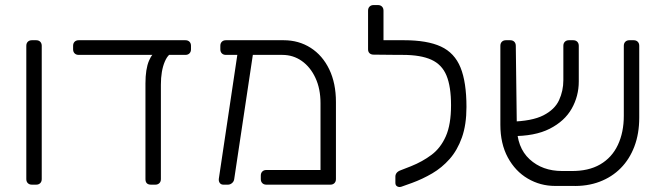

<svg xmlns="http://www.w3.org/2000/svg" viewBox="-20 -730 2615 759"><path d="M106 0Q96 0 90 -6Q84 -12 84 -22V-549Q84 -559 90 -565Q96 -571 106 -571H123Q133 -571 139 -565Q145 -559 145 -549V-22Q145 -12 139 -6Q133 0 123 0Z M577 0Q555 0 555 -22V-400Q555 -457 569 -490Q583 -523 600 -523H672Q647 -523 631.5 -486.5Q616 -450 616 -395V-22Q616 -12 610 -6Q604 0 594 0ZM291 -513Q281 -513 275 -519Q269 -525 269 -535V-549Q269 -559 275 -565Q281 -571 291 -571H713Q723 -571 729 -565Q735 -559 735 -549V-535Q735 -525 729 -519Q723 -513 713 -513Z M1096 -513H873Q863 -513 857 -519Q851 -525 851 -535V-549Q851 -559 857 -565Q863 -571 873 -571H1101Q1161 -571 1208 -541Q1255 -511 1281.5 -456Q1308 -401 1308 -327V-22Q1308 -12 1302 -6Q1296 0 1286 0H1033Q1023 0 1017 -6Q1011 -12 1011 -22V-36Q1011 -46 1017 -52Q1023 -58 1033 -58H1247V-322Q1247 -379 1227 -422Q1207 -465 1173 -489Q1139 -513 1096 -513ZM863 0Q854 0 849 -6.5Q844 -13 845 -23L921 -532Q923 -542 930 -547Q937 -552 946 -550L963 -547Q973 -546 978 -539Q983 -532 981 -523L906 -23Q905 -13 897.5 -6.5Q890 0 881 0Z M1567 8Q1558 11 1550.5 7Q1543 3 1543 -7V-32Q1543 -40 1548 -46.5Q1553 -53 1564 -57L1605 -73Q1650 -91 1686 -118Q1722 -145 1742.5 -191.5Q1763 -238 1763 -314Q1763 -388 1745 -431.5Q1727 -475 1685 -494Q1643 -513 1572 -513H1538Q1528 -513 1522 -519Q1516 -525 1516 -535V-549Q1516 -559 1522 -565Q1528 -571 1538 -571H1577Q1669 -571 1723 -546Q1777 -521 1800.5 -463Q1824 -405 1824 -307Q1824 -237 1806 -186.5Q1788 -136 1757.5 -101.5Q1727 -67 1688.5 -44.5Q1650 -22 1609 -7ZM1555 -513 1457 -514Q1447 -514 1441 -519.5Q1435 -525 1435 -535V-688Q1435 -698 1441 -704Q1447 -710 1457 -710H1474Q1484 -710 1490 -704Q1496 -698 1496 -688V-571H1558Z M2237 -54Q2306 -53 2352.5 -80Q2399 -107 2422.5 -157Q2446 -207 2446 -272V-549Q2446 -559 2452 -565Q2458 -571 2468 -571H2485Q2495 -571 2501 -565Q2507 -559 2507 -549V-265Q2507 -202 2488 -151.5Q2469 -101 2434 -65.5Q2399 -30 2350 -11.5Q2301 7 2241 5H2174Q2116 5 2066.5 -24Q2017 -53 1987.5 -107.5Q1958 -162 1958 -237V-549Q1958 -559 1964 -565Q1970 -571 1980 -571H1997Q2007 -571 2013 -565Q2019 -559 2019 -549L2023 -234Q2023 -147 2073.5 -100.5Q2124 -54 2202 -54ZM2001 -192 1998 -249Q2083 -251 2128 -274Q2173 -297 2190 -334Q2207 -371 2207 -413V-549Q2207 -559 2213 -565Q2219 -571 2229 -571H2246Q2256 -571 2262 -565Q2268 -559 2268 -549V-408Q2268 -350 2240 -300.5Q2212 -251 2153 -221Q2094 -191 2001 -192Z"/></svg>

Font: Rubik Light
Style: Regular
Weight: 300
Designer: Hubert and Fischer
Foundry: Hubert and Fischer
Version: Version 2.300;gftools[0.9.30]